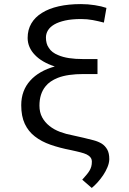

<svg xmlns="http://www.w3.org/2000/svg" viewBox="-20 -741 640 953"><path d="M495.6 -628.9 508.3 -701.7Q484.9 -710 450.7 -715.3Q416.5 -720.7 381.8 -720.7Q320.3 -720.7 271.5 -709.7Q222.7 -698.7 188.5 -677.2Q153.8 -655.8 135.5 -624.5Q117.2 -593.3 117.2 -552.7Q117.2 -528.8 126.5 -507.6Q135.7 -486.3 153.3 -468.3Q170.4 -450.2 195.3 -435.8Q220.2 -421.4 252 -411.1Q213.4 -400.4 182.6 -382.8Q151.9 -365.2 130.4 -341.3Q108.4 -317.4 96.9 -286.6Q85.4 -255.9 85.4 -218.8Q85.4 -164.1 103 -126.5Q120.6 -88.9 152.8 -64Q185.1 -38.6 230.5 -22.7Q275.9 -6.8 331.5 3.9L359.9 10.3Q380.9 15.1 396.2 20Q411.6 24.9 420.9 32.2Q428.2 37.6 432.1 44.7Q436 51.8 436 61Q436 75.2 432.9 86.2Q429.7 97.2 423.8 106.9Q417.5 117.2 408.7 127.4Q399.9 137.7 388.2 150.9L435.5 191.9Q448.7 181.2 463.9 164.6Q479 147.9 492.2 128.4Q504.9 109.4 513.4 88.9Q522 68.4 522.5 49.3Q522.5 19.5 512.5 1.5Q502.4 -16.6 485.4 -27.8Q467.8 -38.6 444.6 -44.7Q421.4 -50.8 395 -57.1L340.8 -69.3Q308.1 -75.2 278.1 -86.4Q248 -97.7 225.6 -115.7Q202.6 -133.8 189.2 -158.7Q175.8 -183.6 175.8 -216.8Q175.8 -246.1 183.3 -270Q190.9 -293.9 205.6 -312Q216.3 -325.7 231.7 -336.2Q247.1 -346.7 266.6 -354.5Q291.5 -364.3 323.7 -368.9Q356 -373.5 394.5 -373.5H463.9V-447.8H394.5Q353.5 -447.8 322.3 -452.6Q291 -457.5 269 -467.3Q252.9 -473.6 241.2 -482.7Q229.5 -491.7 222.7 -502.9Q214.8 -513.7 211.4 -526.9Q208 -540 208 -554.7Q208 -573.7 218 -590.3Q228 -606.9 249.5 -619.6Q270.5 -631.8 303.5 -639.2Q336.4 -646.5 382.8 -646.5Q412.6 -646.5 440.2 -641.4Q467.8 -636.2 495.6 -628.9Z"/></svg>

Font: RobotoMono Nerd Font
Style: Regular
Weight: 400
Monospace: yes
Designer: Google
Version: Version 3.000;Nerd Fonts 3.2.1